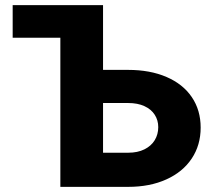

<svg xmlns="http://www.w3.org/2000/svg" viewBox="-20 -727 835 747"><path d="M29.3 -707H380.9V-455.1H478.5Q564 -455.1 627.9 -427.5Q691.9 -399.9 726.3 -349.1Q760.7 -298.3 760.7 -230.5Q760.7 -162.6 726.1 -110.4Q691.4 -58.1 627.4 -29.1Q563.5 0 478.5 0H214.8V-580.1H29.3ZM478.5 -132.8Q515.6 -132.8 542 -146Q568.4 -159.2 582 -181.6Q595.7 -204.1 595.7 -232.4Q595.7 -259.3 582 -280.5Q568.4 -301.8 542 -314Q515.6 -326.2 478.5 -326.2H380.9V-132.8Z"/></svg>

Font: Pretendard ExtraBold
Style: Regular
Weight: 800
Designer: Base glyphs from Inter by Rasmus Andersson; Hangeul glyphs from Noto Sans CJK(Source Han Sans) by Jang Soo-young and Kan
Foundry: Kil Hyung-jin
Version: Version 1.309